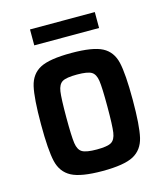

<svg xmlns="http://www.w3.org/2000/svg" viewBox="-103 -740 710 827"><g transform="rotate(-15 252.5 -327.0)"><path d="M48 -255Q48 -371 60 -422.5Q72 -474 114 -496Q156 -518 253 -518Q349 -518 391 -496Q433 -474 445 -422.5Q457 -371 457 -255Q457 -140 445 -88.5Q433 -37 391 -14.5Q349 8 253 8Q157 8 114.5 -14.5Q72 -37 60 -88.5Q48 -140 48 -255ZM344 -255Q344 -340 339.5 -370.5Q335 -401 317.5 -411.5Q300 -422 253 -422Q205 -422 187.5 -411.5Q170 -401 165.5 -370.5Q161 -340 161 -255Q161 -171 165.5 -140Q170 -109 188 -98.5Q206 -88 253 -88Q300 -88 317.5 -98.5Q335 -109 339.5 -140Q344 -171 344 -255ZM108 -591V-662H397V-591Z"/></g></svg>

Font: Saira Semi Condensed Medium
Style: Regular
Weight: 500
Width: 4
Designer: Hector Gatti with collaboration of the Omnibus-Type team
Foundry: Omnibus-Type
Version: Version 1.001; ttfautohint (v1.8)